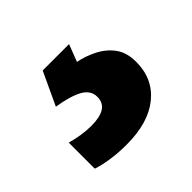

<svg xmlns="http://www.w3.org/2000/svg" viewBox="-75 -86 412 412"><g transform="rotate(-45 131.5 120.0)"><path d="M244 129Q244 180 207 210Q170 240 104 240Q78 240 55.5 236.5Q33 233 19 228V149Q33 153 48.5 155.5Q64 158 79 158Q105 158 118.5 149.5Q132 141 132 123Q132 103 112 92Q92 81 54 75L89 0H169L154 39Q175 43 196 53.5Q217 64 230.5 82Q244 100 244 129Z"/></g></svg>

Font: Noto Sans Khmer
Style: Bold
Weight: 700
Version: Version 2.003